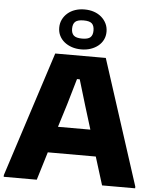

<svg xmlns="http://www.w3.org/2000/svg" viewBox="-67 -1063 895 1116"><g transform="rotate(5 380.5 -505.0)"><path d="M-3 -10 233 -740H528L764 -10V0H571L520 -164H240L190 0H-3ZM475 -317 433 -453 388 -603H372L328 -452L286 -317ZM381 -777Q351 -777 326 -785.5Q301 -794 282.5 -809Q264 -824 253.5 -845Q243 -866 243 -892Q243 -918 253.5 -939.5Q264 -961 282.5 -977Q301 -993 326 -1001.5Q351 -1010 381 -1010Q411 -1010 436 -1001.5Q461 -993 479.5 -977Q498 -961 508.5 -939.5Q519 -918 519 -892Q519 -866 508.5 -845Q498 -824 479.5 -809Q461 -794 436 -785.5Q411 -777 381 -777ZM381 -840Q416 -840 429.5 -853Q443 -866 443 -892Q443 -920 429.5 -933Q416 -946 381 -946Q346 -946 332 -933Q318 -920 318 -892Q318 -866 332 -853Q346 -840 381 -840Z"/></g></svg>

Font: Encode Sans Normal
Style: ExtraBold
Weight: 800
Designer: Pablo Impallari, Andres Torresi
Foundry: Pablo Impallari, Andres Torresi
Version: Version 1.000; ttfautohint (v1.00) -l 8 -r 50 -G 200 -x 14 -